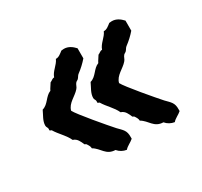

<svg xmlns="http://www.w3.org/2000/svg" viewBox="-99 -637 731 694"><g transform="rotate(-30 266.5 -290.0)"><path d="M285 -107C286 -136 274 -143 256 -162C237 -183 155 -279 146 -298C153 -326 184 -336 201 -356C207 -362 208 -372 214 -378C217 -381 221 -382 224 -385C229 -390 231 -397 237 -401C252 -412 267 -426 279 -440V-482C267 -495 253 -505 235 -505C231 -505 227 -504 224 -504C215 -497 204 -487 192 -488C183 -467 160 -455 153 -433C144 -433 141 -427 133 -424C128 -415 121 -407 117 -398C93 -389 85 -360 59 -353C51 -335 38 -318 38 -298C38 -291 43 -288 43 -282C43 -277 42 -280 43 -275L50 -272C64 -248 87 -229 98 -204C115 -199 121 -183 127 -169L133 -166C138 -159 143 -151 143 -143C171 -127 175 -96 214 -95C223 -84 236 -77 250 -75C259 -86 274 -91 285 -101ZM485 -107C486 -136 474 -143 456 -162C437 -183 355 -279 346 -298C353 -326 384 -336 401 -356C407 -362 408 -372 414 -378C417 -381 421 -382 424 -385C429 -390 431 -397 437 -401C452 -412 467 -426 479 -440V-482C467 -495 453 -505 435 -505C431 -505 427 -504 424 -504C415 -497 404 -487 392 -488C383 -467 360 -455 353 -433C344 -433 341 -427 333 -424C328 -415 321 -407 317 -398C293 -389 285 -360 259 -353C251 -335 238 -318 238 -298C238 -291 243 -288 243 -282C243 -277 242 -280 243 -275L250 -272C264 -248 287 -229 298 -204C315 -199 321 -183 327 -169L333 -166C338 -159 343 -151 343 -143C371 -127 375 -96 414 -95C423 -84 436 -77 450 -75C459 -86 474 -91 485 -101Z"/></g></svg>

Font: Margarine
Style: Regular
Weight: 400
Designer: Astigmatic (AOETI)
Foundry: Astigmatic (AOETI)
Version: Version 1.000